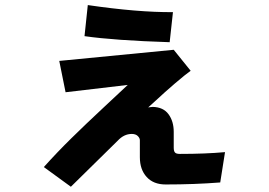

<svg xmlns="http://www.w3.org/2000/svg" viewBox="-20 -669 1040 742"><path d="M306.6 -529.3 319.3 -649.4Q512.7 -621.1 648.4 -622.1L635.7 -505.9Q421.9 -512.7 306.6 -529.3ZM149.4 -23.4Q201.2 -81.1 255.9 -134.8Q310.5 -188.5 382.3 -255.4Q454.1 -322.3 473.6 -340.8L233.4 -312.5L209 -433.6L651.4 -476.6L716.8 -395.5Q697.3 -381.8 656.2 -346.7Q615.2 -311.5 584 -282.2L552.7 -253.9Q554.7 -253.9 560.5 -254.9Q566.4 -255.9 570.3 -255.9Q611.3 -254.9 631.3 -227.5Q651.4 -200.2 651.4 -159.2V-98.6Q651.4 -85 656.2 -79.6Q661.1 -74.2 674.8 -74.2Q774.4 -74.2 849.6 -81.1L831.1 36.1Q731.4 43.9 620.1 43.9Q573.2 43.9 546.9 15.1Q520.5 -13.7 520.5 -61.5V-127Q520.5 -135.7 512.2 -143.6Q503.9 -151.4 489.3 -151.4Q459 -151.4 434.6 -125L253.9 52.7Z"/></svg>

Font: Gothic A1 ExtraBold
Style: Regular
Weight: 800
Designer: HanYang I&C Co.,Ltd.
Foundry: HanYang I&C Co.,Ltd.
Version: Version 2.50